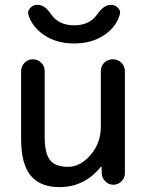

<svg xmlns="http://www.w3.org/2000/svg" viewBox="-20 -765 608 795"><path d="M382.8 -706.1Q410.2 -745.1 439.5 -745.1Q457 -745.1 469.2 -731.9Q481.4 -718.8 475.6 -703.1Q460 -651.4 409.2 -618.2Q358.4 -585 287.1 -585Q215.8 -585 165 -618.2Q114.3 -651.4 97.7 -703.1Q92.8 -718.8 105 -731.9Q117.2 -745.1 134.8 -745.1Q166 -745.1 191.4 -706.1Q222.7 -660.2 287.1 -660.2Q351.6 -660.2 382.8 -706.1ZM226.6 9.8Q146.5 9.8 106.9 -38.1Q67.4 -85.9 67.4 -190.4V-470.7Q67.4 -490.2 81.5 -504.9Q95.7 -519.5 115.7 -519.5Q135.7 -519.5 150.4 -505.4Q165 -491.2 165 -470.7V-200.2Q165 -128.9 187.5 -101.6Q210 -74.2 261.7 -74.2Q312.5 -74.2 355 -123.5Q397.5 -172.9 397.5 -240.2V-469.7Q397.5 -491.2 411.6 -505.4Q425.8 -519.5 446.8 -519.5Q467.8 -519.5 482.4 -505.4Q497.1 -491.2 497.1 -469.7V-46.9Q497.1 -28.3 482.9 -14.2Q468.8 0 449.2 0Q430.7 0 416.5 -13.7Q402.3 -27.3 401.4 -46.9L400.4 -74.2Q400.4 -75.2 399.4 -75.2Q398.4 -75.2 397.5 -74.2Q329.1 9.8 226.6 9.8Z"/></svg>

Font: Rounded Mgen+ 2p medium
Style: Regular
Weight: 500
Designer: [Source Han Sans]
Ryoko NISHIZUKA  (kana & ideographs); Paul D. Hunt (Latin, Greek & Cyrillic); Wenlong ZHANG  (bopomofo
Version: Version 1.059.20150602